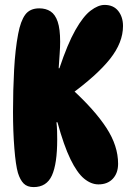

<svg xmlns="http://www.w3.org/2000/svg" viewBox="-20 -752 531 782"><path d="M117 10Q91 10 76.5 -4.5Q62 -19 53 -48Q44 -79 38.5 -147.5Q33 -216 33 -297Q33 -385 37.5 -468Q42 -551 54 -614Q64 -667 83 -692.5Q102 -718 140 -718Q167 -718 186 -705.5Q205 -693 215 -663.5Q225 -634 225 -582Q225 -560 223 -533Q221 -506 219 -474H222Q255 -573 287 -629.5Q319 -686 349.5 -709Q380 -732 406 -732Q442 -732 461.5 -707.5Q481 -683 481 -646Q481 -579 428.5 -512.5Q376 -446 265 -365L273 -389Q366 -304 413.5 -231Q461 -158 461 -85Q461 -47 439.5 -24Q418 -1 381 -1Q351 -1 322.5 -24.5Q294 -48 267 -103.5Q240 -159 214 -254H210Q212 -236 212.5 -218Q213 -200 213 -184Q213 -85 191.5 -37.5Q170 10 117 10Z"/></svg>

Font: DynaPuff Condensed SemiBold
Style: Regular
Weight: 600
Width: 3
Designer: Toshi Omagari, Jennifer Daniel
Foundry: Google Fonts
Version: Version 2.000